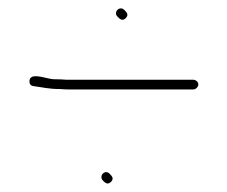

<svg xmlns="http://www.w3.org/2000/svg" viewBox="-20 -512 539 455"><path d="M224 -84C229 -79 235 -73 243 -81C251 -89 245 -95 240 -100C229 -112 213 -95 224 -84ZM259 -472C264 -467 270 -461 278 -469C286 -477 280 -483 275 -488C264 -500 247 -483 259 -472ZM450 -312C450 -318 444 -323 438 -323H148C141 -323 132 -323 122 -324C113 -324 106 -324 101 -325C86 -327 53 -340 50 -322C49 -314 52 -309 59 -308C82 -305 95 -301 122 -301C132 -300 141 -300 148 -300H438C444 -300 450 -306 450 -312Z"/></svg>

Font: Electronic
Style: ExLt
Weight: 200
Version: Version 1.011